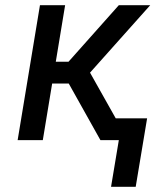

<svg xmlns="http://www.w3.org/2000/svg" viewBox="-20 -540 640 740"><path d="M503 180H408L438 0H367L245 -218H181L145 0H48L134 -520H231L195 -302H244L438 -520H559L327 -260L426 -84H547Z"/></svg>

Font: Iosevka Aile Medium
Style: Italic
Weight: 500
Italic angle: -9°
Designer: Belleve Invis
Foundry: Belleve Invis
Version: Version 31.1.0; ttfautohint (v1.8.4)